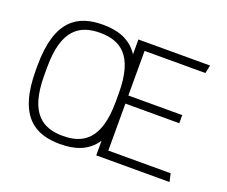

<svg xmlns="http://www.w3.org/2000/svg" viewBox="-115 -877 1262 1068"><g transform="rotate(20 516.0 -343.0)"><path d="M539 0H973L962 -48H593V-326H912V-374H593V-638H953L963 -686H539V-598C490 -673 413 -696 327 -696C180 -696 61 -631 61 -356V-330C61 -55 180 10 327 10C413 10 490 -12 539 -87V0ZM327 -38C210 -38 115 -91 115 -318V-368C115 -595 210 -648 327 -648C444 -648 539 -595 539 -368V-318C539 -91 444 -38 327 -38Z"/></g></svg>

Font: ChivoLight
Style: Regular
Weight: 300
Designer: Hector Gatti
Foundry: Omnibus-Type
Version: Version 1.004;PS 001.004;hotconv 1.0.88;makeotf.lib2.5.64775